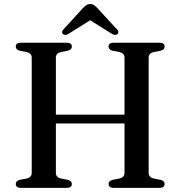

<svg xmlns="http://www.w3.org/2000/svg" viewBox="-20 -906 870 926"><path d="M181.5 -353H620.5V-310.5H181.5ZM249.5 -72Q249.5 -61 256 -54.2Q262.5 -47.5 274.5 -45L307.5 -38.5Q326.5 -33.5 326.5 -18.5Q326.5 -10 320.5 -5Q314.5 0 302 0H80.5Q68 0 62 -5Q56 -10 56 -18.5Q56 -33.5 75 -38.5L108 -45Q120 -47.5 126.5 -54.2Q133 -61 133 -72V-628Q133 -639 126.5 -645.8Q120 -652.5 108 -655L75 -661.5Q56 -666.5 56 -681.5Q56 -690.5 62 -695.2Q68 -700 80.5 -700H302Q314.5 -700 320.5 -695.2Q326.5 -690.5 326.5 -681.5Q326.5 -666.5 307.5 -661.5L274.5 -655Q262.5 -652.5 256 -645.8Q249.5 -639 249.5 -628ZM697 -72Q697 -61 703.5 -54.2Q710 -47.5 722 -45L755 -38.5Q774 -33.5 774 -18.5Q774 -10 768 -5Q762 0 749.5 0H528Q515.5 0 509.5 -5Q503.5 -10 503.5 -18.5Q503.5 -33.5 522.5 -38.5L555.5 -45Q567.5 -47.5 574 -54.2Q580.5 -61 580.5 -72V-628Q580.5 -639 574 -645.8Q567.5 -652.5 555.5 -655L522.5 -661.5Q503.5 -666.5 503.5 -681.5Q503.5 -690.5 509.5 -695.2Q515.5 -700 528 -700H749.5Q762 -700 768 -695.2Q774 -690.5 774 -681.5Q774 -666.5 755 -661.5L722 -655Q710 -652.5 703.5 -645.8Q697 -639 697 -628ZM435 -821H395L518.5 -743.5Q536 -733 546 -741Q550.5 -744 550.8 -750.2Q551 -756.5 544.5 -764L451.5 -865Q442 -875 434.5 -880.8Q427 -886.5 415.5 -886.5Q404 -886.5 396 -880.8Q388 -875 378 -865L286 -764Q279 -756.5 279.5 -750.2Q280 -744 284.5 -741Q294.5 -733 311.5 -743.5Z"/></svg>

Font: Fraunces 10pt
Style: Regular
Weight: 400
Version: Version 1.000;[b76b70a41]